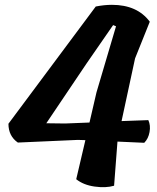

<svg xmlns="http://www.w3.org/2000/svg" viewBox="-20 -769 650 796"><path d="M444 -749Q549 -749 601 -679L540 -527L484 -267L595 -271Q605 -249 600 -221.5Q595 -194 578 -177L467 -182L453 1Q419 11 372.5 4.5Q326 -2 296 -26L334 -188L303 -189L54 -178Q15 -205 15 -256L377 -742Q412 -749 444 -749ZM250 -257 351 -261 380 -386 461 -660 449 -665 339 -506 172 -258Z"/></svg>

Font: Tillana SemiBold
Style: Regular
Weight: 600
Designer: Lipi Raval (Devanagari, Latin), Jonny Pinhorn (Latin)
Foundry: Indian Type Foundry
Version: Version 2.003;PS 1.0;hotconv 1.0.79;makeotf.lib2.5.61930; tt